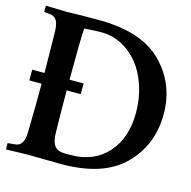

<svg xmlns="http://www.w3.org/2000/svg" viewBox="-107 -839 938 944"><g transform="rotate(15 362.0 -366.5)"><path d="M285.2 0Q251.5 0 197.3 -1.2Q143.1 -2.4 116.7 -2.4Q90.8 -2.4 4.9 0.5V-31.7L43 -35.2H42.5Q86.4 -38.6 87.9 -106.9Q90.8 -231 90.8 -356.9H28.3V-411.6H90.8Q90.3 -513.7 88.4 -609.4Q88.4 -653.8 78.1 -674.3Q67.9 -694.8 42.5 -697.8L11.7 -701.2V-732.9Q96.7 -730 120.1 -730Q127 -730 142.1 -730.7Q157.2 -731.4 191.4 -731.9Q225.6 -732.4 278.3 -732.4Q497.6 -732.4 602.1 -628.9Q709.5 -522.9 709.5 -366.7Q709.5 -209 602.5 -103Q498 0 285.2 0ZM289.1 -55.2H319.8Q436.5 -55.2 506.3 -132.3Q576.2 -209.5 576.2 -338.4Q576.2 -412.1 554.7 -476.1Q533.2 -540 497.3 -583.7Q461.4 -627.4 413.3 -652.3Q365.2 -677.2 312.5 -677.2Q270 -677.2 223.1 -673.3Q218.3 -620.1 218.3 -411.6H290V-356.9H218.3Q218.3 -264.6 220.7 -144Q220.7 -99.1 236.6 -77.1Q252.4 -55.2 289.1 -55.2Z"/></g></svg>

Font: Flanker
Style: Bold
Weight: 700
Designer: Flanker
Foundry: Flanker
Version: Version 2.021